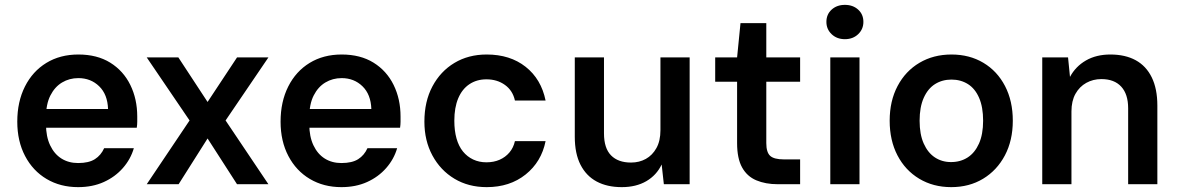

<svg xmlns="http://www.w3.org/2000/svg" viewBox="-20 -757 4844 789"><path d="M301 12Q228 12 171.5 -21.5Q115 -55 83 -116Q51 -177 51 -257Q51 -339 82.5 -401.5Q114 -464 170.5 -498.5Q227 -533 302 -533Q379 -533 433 -499.5Q487 -466 515.5 -408Q544 -350 544 -278Q544 -268 544 -256.5Q544 -245 542 -232H138V-309H424Q422 -369 387.5 -402.5Q353 -436 302 -436Q265 -436 235 -418Q205 -400 187 -364.5Q169 -329 169 -275V-246Q169 -196 186 -160Q203 -124 232.5 -105.5Q262 -87 301 -87Q345 -87 370 -103Q395 -119 408 -148H530Q517 -103 485 -66.5Q453 -30 406.5 -9Q360 12 301 12Z M583 0 759 -262 583 -521H713L833 -338L954 -521H1083L907 -262L1083 0H954L833 -188L714 0Z M1383 12Q1310 12 1253.5 -21.5Q1197 -55 1165 -116Q1133 -177 1133 -257Q1133 -339 1164.5 -401.5Q1196 -464 1252.5 -498.5Q1309 -533 1384 -533Q1461 -533 1515 -499.5Q1569 -466 1597.5 -408Q1626 -350 1626 -278Q1626 -268 1626 -256.5Q1626 -245 1624 -232H1220V-309H1506Q1504 -369 1469.5 -402.5Q1435 -436 1384 -436Q1347 -436 1317 -418Q1287 -400 1269 -364.5Q1251 -329 1251 -275V-246Q1251 -196 1268 -160Q1285 -124 1314.5 -105.5Q1344 -87 1383 -87Q1427 -87 1452 -103Q1477 -119 1490 -148H1612Q1599 -103 1567 -66.5Q1535 -30 1488.5 -9Q1442 12 1383 12Z M1980 12Q1905 12 1847.5 -22.5Q1790 -57 1757 -118Q1724 -179 1724 -257Q1724 -340 1757 -402Q1790 -464 1847.5 -498.5Q1905 -533 1980 -533Q2076 -533 2140 -482.5Q2204 -432 2222 -344H2096Q2087 -385 2055 -408Q2023 -431 1979 -431Q1939 -431 1909 -411Q1879 -391 1863 -353Q1847 -315 1847 -261Q1847 -220 1856 -188Q1865 -156 1882.5 -134.5Q1900 -113 1924.5 -101.5Q1949 -90 1979 -90Q2009 -90 2033 -100.5Q2057 -111 2073.5 -130.5Q2090 -150 2096 -177H2222Q2205 -92 2140 -40Q2075 12 1980 12Z M2535 12Q2475 12 2432 -11Q2389 -34 2365.5 -80Q2342 -126 2342 -195V-521H2462V-209Q2462 -148 2491 -118.5Q2520 -89 2573 -89Q2607 -89 2634 -104Q2661 -119 2677.5 -148.5Q2694 -178 2694 -222V-521H2814V0H2708L2699 -81Q2678 -37 2636 -12.5Q2594 12 2535 12Z M3176 0Q3126 0 3088 -16Q3050 -32 3029.5 -69Q3009 -106 3009 -169V-421H2919V-521H3009L3023 -662H3129V-521H3268V-421H3129V-169Q3129 -131 3145 -116.5Q3161 -102 3201 -102H3268V0Z M3392 0V-521H3512V0ZM3452 -596Q3419 -596 3397.5 -616.5Q3376 -637 3376 -667Q3376 -698 3397.5 -717.5Q3419 -737 3452 -737Q3485 -737 3506.5 -717.5Q3528 -698 3528 -667Q3528 -637 3506.5 -616.5Q3485 -596 3452 -596Z M3889 12Q3815 12 3757.5 -22.5Q3700 -57 3668 -118.5Q3636 -180 3636 -261Q3636 -342 3668.5 -403.5Q3701 -465 3758.5 -499Q3816 -533 3890 -533Q3964 -533 4021 -499Q4078 -465 4110 -403.5Q4142 -342 4142 -261Q4142 -180 4109.5 -118.5Q4077 -57 4020 -22.5Q3963 12 3889 12ZM3888 -91Q3927 -91 3956.5 -110Q3986 -129 4003 -167Q4020 -205 4020 -261Q4020 -317 4003.5 -355Q3987 -393 3957.5 -411.5Q3928 -430 3890 -430Q3852 -430 3822.5 -411.5Q3793 -393 3776 -355Q3759 -317 3759 -261Q3759 -205 3776 -167Q3793 -129 3822 -110Q3851 -91 3888 -91Z M4263 0V-521H4369L4377 -441Q4400 -484 4442.5 -508.5Q4485 -533 4543 -533Q4604 -533 4647 -509.5Q4690 -486 4713 -439Q4736 -392 4736 -323V0H4616V-312Q4616 -370 4587.5 -401Q4559 -432 4506 -432Q4472 -432 4444 -416.5Q4416 -401 4399.5 -371.5Q4383 -342 4383 -299V0Z"/></svg>

Font: DM Sans 10pt SemiBold
Style: Regular
Weight: 600
Version: Version 4.004;gftools[0.9.30]